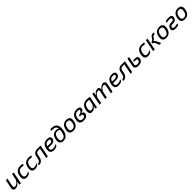

<svg xmlns="http://www.w3.org/2000/svg" viewBox="1199 -4185 7678 7678"><g transform="rotate(-45 5037.5 -346.5)"><path d="M548.3 -512.7 445.8 0H365.2L387.2 -158.2Q290 0 147 0Q3.9 0 37.1 -166.5L106.4 -512.7H196.8L127.4 -165Q109.4 -75.2 198.7 -75.2Q300.8 -75.2 402.8 -237.8L458 -512.7Z M961.4 -63.5Q885.3 0 782.7 0Q567.9 0 620.1 -261.2Q670.4 -512.7 914.6 -512.7Q987.8 -512.7 1048.3 -498L1033.7 -424.8Q973.1 -439.5 895 -439.5Q746.1 -439.5 710.4 -261.2Q672.9 -73.2 802.2 -73.2Q899.9 -73.2 976.1 -136.7Z M1432.6 -63.5Q1356.4 0 1253.9 0Q1039.1 0 1091.3 -261.2Q1141.6 -512.7 1385.7 -512.7Q1459 -512.7 1519.5 -498L1504.9 -424.8Q1444.3 -439.5 1366.2 -439.5Q1217.3 -439.5 1181.6 -261.2Q1144 -73.2 1273.4 -73.2Q1371.1 -73.2 1447.3 -136.7Z M1476.1 -73.2Q1591.8 -73.2 1618.2 -205.1L1642.1 -324.7Q1679.7 -512.7 1875 -512.7H2070.3L1967.8 0H1877.4L1965.3 -439.5H1860.4Q1755.4 -439.5 1732.9 -327.1L1708.5 -205.1Q1667.5 0 1461.4 0Z M2600.1 -366.7Q2571.8 -225.6 2388.7 -225.6H2225.1Q2194.8 -73.2 2339.4 -73.2Q2451.2 -73.2 2531.7 -136.7L2517.1 -63.5Q2436.5 0 2324.7 0Q2089.8 0 2142.1 -262.2Q2192.4 -512.7 2428.2 -512.7Q2629.4 -512.7 2600.1 -366.7ZM2240.2 -300.8H2403.8Q2496.6 -300.8 2510.3 -368.2Q2524.4 -440.4 2413.6 -440.4Q2276.9 -440.4 2240.2 -300.8Z M3049.3 -281.2Q3061.5 -342.8 3064.5 -400.4Q3034.2 -444.3 2939.5 -444.3Q2796.9 -444.3 2760.7 -263.7Q2721.7 -68.4 2864.7 -68.4Q3006.8 -68.4 3049.3 -281.2ZM3140.1 -283.2Q3082.5 4.9 2849.6 4.9Q2618.7 4.9 2672.4 -263.7Q2722.2 -512.7 2939 -512.7Q3015.6 -512.7 3064.9 -468.8Q3051.3 -625 2864.7 -625H2783.7L2798.3 -698.2H2880.4Q3223.1 -698.2 3140.1 -283.2Z M3430.2 -73.2Q3574.2 -73.2 3611.3 -258.3Q3647.5 -439.5 3503.4 -439.5Q3359.4 -439.5 3323.2 -258.3Q3286.1 -73.2 3430.2 -73.2ZM3232.4 -256.3Q3283.7 -512.7 3518.1 -512.7Q3752.4 -512.7 3701.2 -256.3Q3649.9 -0.5 3415.5 -0.5Q3182.1 -0.5 3232.4 -256.3Z M4019 -68.4Q4124.5 -68.4 4141.1 -151.4Q4155.8 -224.6 4037.1 -224.6H3998L4009.8 -283.7Q4164.6 -300.8 4181.6 -385.7Q4193.4 -444.3 4101.6 -444.3Q3926.8 -444.3 3889.2 -256.3Q3851.6 -68.4 4019 -68.4ZM3798.8 -256.3Q3851.1 -517.6 4114.7 -517.6Q4304.2 -517.6 4277.3 -384.3Q4262.7 -309.6 4144.5 -271Q4258.3 -245.1 4240.2 -152.8Q4208.5 4.9 4000 4.9Q3746.6 4.9 3798.8 -256.3Z M4739.7 -425.8Q4715.3 -437.5 4647 -437.5Q4483.4 -437.5 4446.3 -250.5Q4411.6 -78.1 4512.7 -78.1Q4617.2 -78.1 4695.3 -202.1ZM4745.1 0H4664.6L4679.2 -122.1Q4597.2 0 4481.9 0Q4307.1 0 4356.9 -249.5Q4409.7 -512.7 4666 -512.7Q4770 -512.7 4843.3 -491.7Z M4891.6 0 4994.1 -512.7H5074.7L5054.2 -360.4Q5144 -512.7 5279.8 -512.7Q5401.9 -512.7 5372.1 -364.3Q5466.3 -512.7 5601.1 -512.7Q5729 -512.7 5695.8 -347.7L5626.5 0H5536.1L5605.5 -347.7Q5623.5 -437.5 5551.3 -437.5Q5454.6 -437.5 5359.4 -274.9L5304.2 0H5213.9L5283.2 -347.7Q5301.3 -437.5 5230 -437.5Q5129.4 -437.5 5037.1 -274.9L4981.9 0Z M6258.8 -366.7Q6230.5 -225.6 6047.4 -225.6H5883.8Q5853.5 -73.2 5998 -73.2Q6109.9 -73.2 6190.4 -136.7L6175.8 -63.5Q6095.2 0 5983.4 0Q5748.5 0 5800.8 -262.2Q5851.1 -512.7 6086.9 -512.7Q6288.1 -512.7 6258.8 -366.7ZM5898.9 -300.8H6062.5Q6155.3 -300.8 6168.9 -368.2Q6183.1 -440.4 6072.3 -440.4Q5935.5 -440.4 5898.9 -300.8Z M6244.1 -73.2Q6359.9 -73.2 6386.2 -205.1L6410.2 -324.7Q6447.8 -512.7 6643.1 -512.7H6838.4L6735.8 0H6645.5L6733.4 -439.5H6628.4Q6523.4 -439.5 6501 -327.1L6476.6 -205.1Q6435.5 0 6229.5 0Z M7075.2 -512.7 7007.8 -175.3Q6987.8 -74.7 7108.9 -74.7Q7230 -74.7 7247.1 -162.1Q7261.7 -233.9 7172.9 -233.9H7085.9L7100.6 -307.1H7191.9Q7367.7 -307.1 7337.9 -157.7Q7306.2 0 7097.2 0Q6882.3 0 6917.5 -175.3L6984.9 -512.7Z M7821.8 -63.5Q7745.6 0 7643.1 0Q7428.2 0 7480.5 -261.2Q7530.8 -512.7 7774.9 -512.7Q7848.1 -512.7 7908.7 -498L7894 -424.8Q7833.5 -439.5 7755.4 -439.5Q7606.4 -439.5 7570.8 -261.2Q7533.2 -73.2 7662.6 -73.2Q7760.3 -73.2 7836.4 -136.7Z M8277.8 0 8230 -120.1Q8182.1 -240.7 8109.9 -240.7L8121.6 -300.8Q8199.7 -300.8 8259.3 -406.7Q8318.8 -512.7 8410.6 -512.7H8462.9L8447.3 -434.6H8408.7Q8356 -434.6 8316.7 -363Q8277.3 -291.5 8211.9 -267.6Q8267.1 -257.3 8322.3 -128.9L8377.4 0ZM8116.7 -512.7 8014.2 0H7923.8L8026.4 -512.7Z M8687.5 -73.2Q8831.5 -73.2 8868.7 -258.3Q8904.8 -439.5 8760.7 -439.5Q8616.7 -439.5 8580.6 -258.3Q8543.5 -73.2 8687.5 -73.2ZM8489.7 -256.3Q8541 -512.7 8775.4 -512.7Q9009.8 -512.7 8958.5 -256.3Q8907.2 -0.5 8672.9 -0.5Q8439.5 -0.5 8489.7 -256.3Z M9208 0Q9004.9 0 9034.2 -146.5Q9064.5 -297.9 9240.2 -297.9H9284.2Q9364.7 -297.9 9378.4 -366.2Q9393.1 -439.5 9274.9 -439.5Q9207.5 -439.5 9111.3 -410.2L9127 -488.3Q9222.2 -512.7 9289.6 -512.7Q9493.2 -512.7 9463.9 -366.2Q9433.6 -214.8 9267.6 -214.8H9223.6Q9138.2 -214.8 9124.5 -146.5Q9109.9 -73.2 9222.7 -73.2Q9290.5 -73.2 9386.7 -102.5L9371.1 -24.4Q9275.9 0 9208 0Z M9737.3 -73.2Q9881.3 -73.2 9918.5 -258.3Q9954.6 -439.5 9810.5 -439.5Q9666.5 -439.5 9630.4 -258.3Q9593.3 -73.2 9737.3 -73.2ZM9539.6 -256.3Q9590.8 -512.7 9825.2 -512.7Q10059.6 -512.7 10008.3 -256.3Q9957 -0.5 9722.7 -0.5Q9489.3 -0.5 9539.6 -256.3Z"/></g></svg>

Font: Sansation
Style: Italic
Weight: 400
Designer: Bernd Montag
Version: Version 1.301